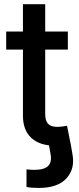

<svg xmlns="http://www.w3.org/2000/svg" viewBox="-20 -694 379 923"><path d="M107.4 204.6V120.1Q115.7 121.1 125.7 121.8Q135.7 122.6 143.1 122.6Q192.4 122.6 211.4 103.8Q230.5 85 222.7 44.9L213.9 -4.9H319.3L327.6 43Q342.3 115.7 300.3 162.6Q258.3 209.5 166 209.5Q148.4 209.5 132.8 208.3Q117.2 207 107.4 204.6ZM306.2 -542.5V-455.6H9.8V-542.5ZM90.3 -673.8H197.3V-146.5Q197.3 -113.8 210.9 -98.9Q224.6 -84 256.3 -84Q265.1 -84 278.8 -85.7Q292.5 -87.4 302.2 -89.4L319.3 -3.4Q302.7 2 283.2 4.2Q263.7 6.3 245.1 6.3Q170.9 6.3 130.6 -31Q90.3 -68.4 90.3 -137.2Z"/></svg>

Font: Inter 16pt Medium
Style: Regular
Weight: 500
Version: Version 4.001;git-66647c0bb